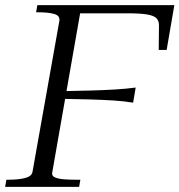

<svg xmlns="http://www.w3.org/2000/svg" viewBox="-32 -730 701 750"><path d="M215 -374Q277 -375 327 -376.5Q377 -378 418.5 -380.5Q460 -383 498 -388L488 -329Q452 -335 411.5 -337.5Q371 -340 321 -341.5Q271 -343 209 -344ZM-12 0 -7 -28H3Q39 -28 65.5 -34.5Q92 -41 95 -59L200 -649Q203 -669 179.5 -675.5Q156 -682 118 -682H109L114 -710H649L619 -535H588L589 -631Q589 -649 579 -659Q569 -669 542.5 -673.5Q516 -678 466 -678H281L172 -56Q169 -43 183 -37Q197 -31 219 -29.5Q241 -28 262 -28H282L277 0Z"/></svg>

Font: Roboto Serif 120pt Expanded Light
Style: Italic
Weight: 300
Width: 7
Italic angle: -10°
Designer: Greg Gazdowicz
Foundry: Commercial Type
Version: Version 1.008